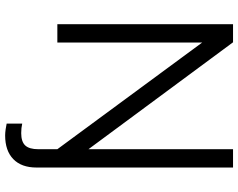

<svg xmlns="http://www.w3.org/2000/svg" viewBox="-112 -628 948 765"><g transform="rotate(90 362.5 -246.0)"><path d="M575 0 150 -577V0H77V-700H149L575 -124V-700H648V83Q648 143 614.5 175.5Q581 208 520 208Q510 208 495.5 206Q481 204 473 202V140Q483 142 491 143Q499 144 511 144Q545 144 560 128Q575 112 575 76Z"/></g></svg>

Font: Red Hat Display
Style: Regular
Weight: 400
Designer: Pentagram / MCKL
Foundry: Pentagram / MCKL
Version: Version 1.003; Red Hat Display